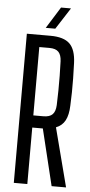

<svg xmlns="http://www.w3.org/2000/svg" viewBox="-63 -990 483 1026"><g transform="rotate(5 179.0 -477.5)"><path d="M51.9 0V-800H178.9Q250 -800 282.1 -768.9Q314.1 -737.7 316.8 -665.8Q318.6 -622.3 319.1 -584Q319.5 -545.7 319.1 -509.6Q318.6 -473.5 316.8 -437.2Q315.2 -387.7 299.5 -357.9Q283.7 -328.1 250.5 -315.3L332.2 0H254.7L181.1 -303H124.4V0ZM124.4 -368.2H178.2Q212 -368.2 227.4 -384.1Q242.8 -400 244.3 -433.9Q245.8 -472.4 246.3 -512Q246.8 -551.7 246.3 -591.2Q245.8 -630.6 244.3 -669Q242.8 -703.1 227.6 -718.9Q212.4 -734.8 178.9 -734.8H124.4ZM149.7 -840 221.7 -955.2H275.1L200.9 -840Z"/></g></svg>

Font: Big Shoulders Thin
Style: Regular
Weight: 100
Designer: Patric King
Foundry: XO Type Co
Version: Version 2.002